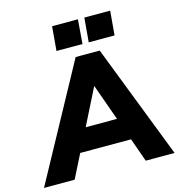

<svg xmlns="http://www.w3.org/2000/svg" viewBox="-173 -1042 1075 1156"><g transform="rotate(-15 365.0 -464.0)"><path d="M540 -147H223L149 0H-42L346 -712H496L772 0H592ZM490 -288 409 -515 295 -288ZM418 -928 406 -777H244L257 -928ZM619 -928 606 -777H445L458 -928Z"/></g></svg>

Font: Muli Black
Style: Italic
Weight: 900
Italic angle: -4.541°
Designer: Vernon Adams
Foundry: Vernon Adams
Version: Version 2.001